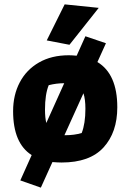

<svg xmlns="http://www.w3.org/2000/svg" viewBox="-20 -735 597 879"><path d="M298 -530 194 -550 276 -715 432 -699ZM517 -244Q517 -129 454 -60Q391 9 262 9Q246 9 220 7L167 124L73 91L125 -25Q40 -79 40 -226Q40 -300 70.5 -358Q101 -416 158.5 -449Q216 -482 295 -482Q309 -482 331 -480L371 -569L465 -537L426 -451Q517 -396 517 -244ZM192 -172 274 -354Q238 -354 203 -345Q186 -303 186 -233Q186 -196 192 -172ZM371 -237Q371 -281 362 -308L275 -116H280Q320 -116 354 -126Q371 -169 371 -237Z"/></svg>

Font: Athiti
Style: Bold
Weight: 700
Designer: CadsonDemak Team
Foundry: CadsonDemak
Version: Version 1.033